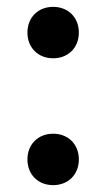

<svg xmlns="http://www.w3.org/2000/svg" viewBox="-20 -530 310 560"><path d="M135 -510C91 -510 60 -479 60 -435C60 -391 91 -360 135 -360C179 -360 210 -391 210 -435C210 -479 179 -510 135 -510ZM135 -140C91 -140 60 -109 60 -65C60 -21 91 10 135 10C179 10 210 -21 210 -65C210 -109 179 -140 135 -140Z"/></svg>

Font: Gully Medium
Style: Regular
Weight: 500
Designer: jaikishan Patel
Foundry: MagicType
Version: Version 1.000;Glyphs 3.2 (3242)